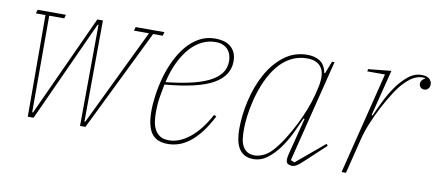

<svg xmlns="http://www.w3.org/2000/svg" viewBox="-54 -707 2067 908"><g transform="rotate(10 979.0 -253.0)"><path d="M107 -488H61L66 -506H202L197 -488H125V-24H129L352 -510H379L376 -24H380L604 -488H532L537 -506H675L670 -488H624L385 0H359L362 -486H358L136 0H108Z M782 12Q727 12 703 -22.5Q679 -57 679 -128Q679 -163 685 -205.5Q691 -248 703 -291.5Q715 -335 734.5 -375.5Q754 -416 780.5 -448Q807 -480 841.5 -499Q876 -518 919 -518Q938 -518 956.5 -513.5Q975 -509 989.5 -498Q1004 -487 1012.5 -469.5Q1021 -452 1021 -426Q1021 -358 950.5 -317Q880 -276 718 -262Q712 -232 706.5 -198.5Q701 -165 701 -128Q701 -105 704 -83Q707 -61 716 -44Q725 -27 741 -16.5Q757 -6 784 -6Q834 -6 883.5 -45.5Q933 -85 974 -161L986 -156Q962 -109 937 -77Q912 -45 886 -25Q860 -5 834 3.5Q808 12 782 12ZM721 -274Q786 -281 837.5 -292.5Q889 -304 925 -321.5Q961 -339 980.5 -364Q1000 -389 1000 -424Q1000 -438 996 -452Q992 -466 983 -477Q974 -488 959 -495Q944 -502 921 -502Q889 -502 858.5 -487.5Q828 -473 802 -444.5Q776 -416 755 -373.5Q734 -331 721 -274Z M1193 12Q1166 12 1148.5 1.5Q1131 -9 1121 -27Q1111 -45 1107 -68.5Q1103 -92 1103 -117Q1103 -184 1119.5 -255Q1136 -326 1168 -384.5Q1200 -443 1248.5 -480.5Q1297 -518 1361 -518Q1394 -518 1419.5 -503Q1445 -488 1453 -447H1457L1480 -506H1492L1369 -14L1387 -6L1522 -119L1529 -111L1440 -28Q1414 -3 1401.5 4.5Q1389 12 1378 12Q1370 12 1360 7.5Q1350 3 1350 -13Q1350 -24 1354 -40L1399 -217L1394 -218Q1380 -186 1361 -146Q1342 -106 1317 -71Q1292 -36 1261 -12Q1230 12 1193 12ZM1197 -6Q1214 -6 1237 -16Q1260 -26 1282 -51Q1306 -78 1328.5 -114Q1351 -150 1370.5 -188.5Q1390 -227 1405 -265.5Q1420 -304 1428 -336L1434 -360Q1453 -434 1433 -467.5Q1413 -501 1362 -501Q1320 -501 1285.5 -483Q1251 -465 1224 -432.5Q1197 -400 1177 -356Q1157 -312 1144 -260Q1133 -213 1129 -179.5Q1125 -146 1125 -117Q1125 -94 1127.5 -74Q1130 -54 1138 -39Q1146 -24 1160 -15Q1174 -6 1197 -6Z M1737 -490H1652L1654 -501L1764 -512L1708 -290L1713 -289Q1726 -319 1745.5 -359Q1765 -399 1789.5 -434Q1814 -469 1844 -493.5Q1874 -518 1909 -518Q1933 -518 1945.5 -507.5Q1958 -497 1958 -481Q1958 -468 1950.5 -460Q1943 -452 1932 -452Q1920 -452 1913.5 -459.5Q1907 -467 1907 -476Q1907 -485 1913 -492.5Q1919 -500 1927 -504V-507H1912Q1894 -507 1873.5 -496.5Q1853 -486 1828 -460Q1810 -442 1788 -408Q1766 -374 1744.5 -333.5Q1723 -293 1705 -249.5Q1687 -206 1678 -169L1636 0H1615Z"/></g></svg>

Font: IBM Plex Serif Thin
Style: Italic
Weight: 100
Italic angle: -14°
Designer: Mike Abbink, Paul van der Laan, Pieter van Rosmalen
Foundry: Bold Monday
Version: Version 3.001